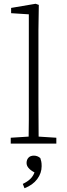

<svg xmlns="http://www.w3.org/2000/svg" viewBox="-20 -762 356 1019"><path d="M37 0V-31L132 -37Q133 -78 133 -125.5Q133 -173 133 -213V-686L39 -692V-720L169 -742L186 -736L184 -603V-213Q184 -173 184.5 -125.5Q185 -78 185 -37L279 -31V0ZM201 120Q201 157 177.5 188.5Q154 220 110 237L101 214Q126 202 141 187.5Q156 173 163 153Q121 131 121 103Q121 86 131 75Q141 64 160 64Q179 64 194 77Q197 86 199 95Q201 104 201 120Z"/></svg>

Font: Source Serif 4 SmText Light
Style: Regular
Weight: 300
Designer: Frank Grießhammer
Foundry: Adobe
Version: Version 4.005;hotconv 1.1.0;makeotfexe 2.6.0